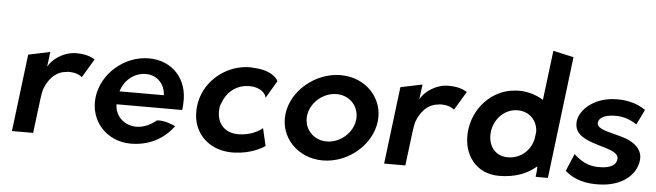

<svg xmlns="http://www.w3.org/2000/svg" viewBox="-48 -930 3850 1127"><g transform="rotate(5 1877.5 -366.5)"><path d="M494 -461C481 -467 455 -488 384 -488C309 -488 242 -438 220 -394L231 -482L103 -455L47 0H172L197 -201C199 -220 203 -239 207 -257C225 -310 266 -368 334 -373C338 -374 343 -375 348 -375C400 -375 420 -357 428 -351Z M645 -210H1032C1033 -222 1035 -234 1035 -246C1045 -395 948 -495 811 -495C668 -495 536 -382 519 -241C502 -101 605 13 748 13C848 13 939 -29 999 -112C978 -121 929 -142 889 -136C847 -101 804 -87 764 -89C694 -93 645 -146 645 -210ZM917 -287H656C673 -349 730 -402 801 -402C868 -402 914 -353 917 -287Z M1513 -324 1574 -427C1562 -456 1513 -490 1431 -493C1417 -495 1403 -495 1390 -494C1356 -492 1323 -484 1291 -470C1202 -431 1130 -349 1117 -241C1113 -206 1115 -174 1123 -144C1147 -57 1222 6 1328 12C1340 13 1353 13 1365 12C1454 8 1516 -27 1538 -42L1514 -145C1510 -142 1504 -138 1499 -134C1478 -120 1443 -103 1400 -99C1295 -85 1238 -149 1249 -242C1250 -253 1254 -264 1259 -274C1278 -328 1323 -372 1385 -382C1454 -393 1506 -363 1513 -324Z M1765 -241C1774 -318 1848 -382 1927 -382C2007 -382 2063 -318 2054 -241C2045 -164 1972 -100 1892 -100C1813 -100 1756 -164 1765 -241ZM1638 -241C1621 -103 1730 13 1879 13C2028 13 2164 -103 2181 -241C2198 -379 2091 -495 1942 -495C1793 -495 1655 -379 1638 -241Z M2687 -461C2674 -467 2648 -488 2577 -488C2502 -488 2435 -438 2413 -394L2424 -482L2296 -455L2240 0H2365L2390 -201C2392 -220 2396 -239 2400 -257C2418 -310 2459 -368 2527 -373C2531 -374 2536 -375 2541 -375C2593 -375 2613 -357 2621 -351Z M2917 13C3019 13 3089 -20 3137 -62C3139 -47 3134 -12 3133 0H3205L3293 -719L3172 -746L3136 -454C3096 -478 3048 -495 2994 -495C2982 -495 2972 -494 2962 -493C2839 -483 2722 -374 2713 -221C2705 -94 2782 13 2917 13ZM2994 -380C3065 -380 3110 -329 3113 -266C3112 -259 3112 -252 3111 -246C3110 -235 3107 -225 3106 -215C3088 -147 3031 -100 2959 -100C2881 -100 2839 -164 2848 -241C2857 -316 2917 -380 2994 -380Z M3306 -51C3361 0 3436 15 3509 12C3642 8 3723 -62 3734 -148C3741 -205 3706 -238 3662 -261C3609 -287 3535 -293 3492 -316C3477 -324 3467 -333 3469 -350C3473 -379 3507 -394 3549 -397C3602 -401 3644 -391 3695 -358L3738 -447C3681 -488 3609 -499 3544 -494C3432 -485 3356 -417 3345 -350C3336 -278 3389 -250 3451 -228C3494 -213 3546 -203 3578 -184C3593 -175 3604 -164 3602 -144C3598 -109 3562 -92 3515 -90C3456 -86 3407 -99 3349 -153Z"/></g></svg>

Font: Bluebird
Style: Obl
Weight: 400
Designer: Jasper
Foundry: Cannot Into Space Fonts
Version: Version 0.98